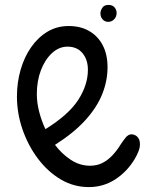

<svg xmlns="http://www.w3.org/2000/svg" viewBox="-20 -747 616 782"><path d="M418 -473Q418 -418 396.5 -364Q375 -310 328 -258Q281 -206 204 -157Q232 -120 268.5 -96Q305 -72 347 -72Q375 -72 397.5 -83.5Q420 -95 438.5 -115Q457 -135 471 -158Q482 -175 492.5 -187.5Q503 -200 516 -200Q523 -200 531 -196Q539 -192 544.5 -183Q550 -174 550 -159Q550 -146 544 -130.5Q538 -115 529 -100Q498 -48 449.5 -16.5Q401 15 342 15Q280 15 227 -16.5Q174 -48 134 -101.5Q94 -155 71.5 -220.5Q49 -286 49 -354Q49 -411 64 -463Q79 -515 107 -555Q135 -595 173.5 -618Q212 -641 260 -641Q308 -641 343.5 -620.5Q379 -600 398.5 -562.5Q418 -525 418 -473ZM130 -364Q130 -329 139.5 -292Q149 -255 165 -221Q259 -279 298.5 -340Q338 -401 338 -463Q338 -504 316 -530.5Q294 -557 255 -557Q220 -557 191.5 -530.5Q163 -504 146.5 -460.5Q130 -417 130 -364ZM389 -693Q389 -703 396.5 -715Q404 -727 422 -727Q438 -727 446.5 -717Q455 -707 455 -694Q455 -679 445 -668.5Q435 -658 421 -658Q407 -658 398 -668Q389 -678 389 -693Z"/></svg>

Font: Playpen Sans Hebrew
Style: Regular
Weight: 400
Designer: Tom Grace, Laura Meseguer, Veronika Burian, José Scaglione
Foundry: TypeTogether
Version: Version 2.000